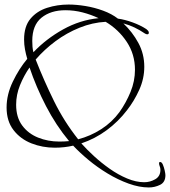

<svg xmlns="http://www.w3.org/2000/svg" viewBox="-20 -627 748 845"><path d="M635 198Q593 198 546 181Q499 164 453.5 136.5Q408 109 369 76.5Q330 44 302 14Q263 23 221 23Q167 23 118.5 4Q70 -15 39.5 -54.5Q9 -94 9 -154Q9 -211 36.5 -268Q64 -325 100 -368Q94 -388 90 -409.5Q86 -431 86 -453Q86 -511 114 -544.5Q142 -578 187 -592.5Q232 -607 282 -607Q316 -607 356 -600.5Q396 -594 434 -580Q472 -566 499 -545Q529 -541 563.5 -528.5Q598 -516 624 -499Q628 -496 631.5 -492Q635 -488 635 -483Q635 -476 628 -476Q623 -476 617 -480Q595 -495 572 -506Q549 -517 523 -524Q563 -486 589 -438Q615 -390 615 -333Q615 -281 593 -232Q571 -183 539 -142Q501 -92 449.5 -54Q398 -16 338 4Q361 30 393 59.5Q425 89 462.5 115.5Q500 142 539.5 158.5Q579 175 615 175Q640 175 663 162Q686 149 686 120Q686 112 683 105Q680 98 680 91Q680 86 685 86Q692 86 697 98Q702 110 705 124Q708 138 708 144Q708 175 684.5 186.5Q661 198 635 198ZM127 -397Q183 -456 257.5 -497.5Q332 -539 414 -547Q380 -563 343 -572.5Q306 -582 268 -582Q203 -582 162.5 -549Q122 -516 122 -447Q122 -434 123 -421.5Q124 -409 127 -397ZM324 -14Q378 -28 425.5 -58.5Q473 -89 506 -134Q535 -175 554.5 -222.5Q574 -270 574 -320Q574 -388 538 -442.5Q502 -497 445 -531Q387 -528 330 -505Q273 -482 224 -445.5Q175 -409 137 -365Q173 -273 217.5 -182.5Q262 -92 324 -14ZM241 -4Q252 -4 263 -4.5Q274 -5 284 -6Q226 -76 182.5 -160Q139 -244 110 -330Q85 -294 68 -252Q51 -210 51 -166Q51 -111 77.5 -75Q104 -39 147.5 -21.5Q191 -4 241 -4Z"/></svg>

Font: Bonheur Royale
Style: Regular
Weight: 400
Designer: Robert E. Leuschke
Foundry: Robert E. Leuschke
Version: Version 1.010; ttfautohint (v1.8.3)